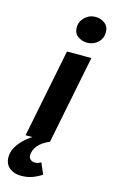

<svg xmlns="http://www.w3.org/2000/svg" viewBox="-185 -769 615 1040"><g transform="rotate(15 122.5 -249.0)"><path d="M46.7 218.6Q6.8 218.6 -18.9 197.5Q-44.7 176.4 -44.7 137.4Q-44.7 111.2 -31.9 86.6Q-19 62 2.9 39.7Q24.8 17.5 52.6 0H14.3L113.6 -496.1H250.4L151.1 0Q107.2 18.3 86.6 44.5Q66 70.7 66 98.4Q66 113 76.1 121.5Q86.1 130 100.2 130Q111.9 130 119.4 127Q127 124.1 134.7 119.5L161.6 181.6Q138.6 197.6 110.1 208.1Q81.6 218.6 46.7 218.6ZM204.7 -570.3Q177.1 -570.3 153.8 -587Q130.6 -603.6 130.6 -636.2Q130.6 -669.1 155.7 -693.3Q180.8 -717.4 216 -717.4Q244.5 -717.4 267.3 -700.4Q290.2 -683.3 290.2 -651.2Q290.2 -616.2 265.6 -593.3Q241 -570.3 204.7 -570.3Z"/></g></svg>

Font: Source Sans 3
Style: Italic
Weight: 200
Italic angle: -11°
Designer: Paul D. Hunt
Foundry: Adobe
Version: Version 3.046;hotconv 1.0.118;makeotfexe 2.5.65603